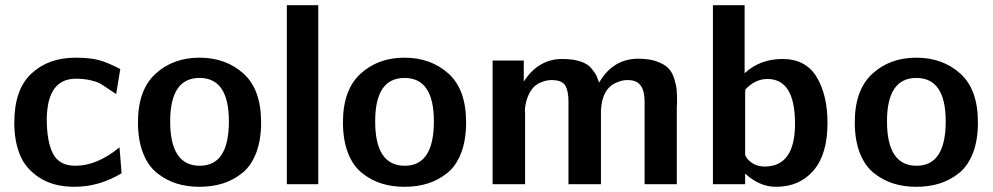

<svg xmlns="http://www.w3.org/2000/svg" viewBox="-20 -709 3823 739"><path d="M35 -237Q35 -364 100.5 -425.5Q166 -487 271 -487Q325 -487 359.5 -478Q394 -469 443 -443L427 -347Q416 -354 394 -369Q372 -384 361.5 -389.5Q351 -395 327 -400.5Q303 -406 272 -406Q162 -406 160 -251Q160 -164 184 -117.5Q208 -71 270 -71Q354 -71 440 -142L448 -42Q361 10 267 10Q186 10 132 -25Q78 -60 56.5 -113.5Q35 -167 35 -237Z M511 -238Q511 -363 578.5 -425Q646 -487 748 -487Q849 -487 917 -426Q985 -365 985 -238Q985 -170 966 -120.5Q947 -71 913 -43.5Q879 -16 838 -3Q797 10 748 10Q700 10 660 -2.5Q620 -15 585 -42.5Q550 -70 530.5 -120Q511 -170 511 -238ZM635 -242Q635 -71 749 -71Q861 -71 861 -242Q861 -409 748 -409Q635 -409 635 -242Z M1084 0V-689H1205V0Z M1300 -238Q1300 -363 1367.5 -425Q1435 -487 1537 -487Q1638 -487 1706 -426Q1774 -365 1774 -238Q1774 -170 1755 -120.5Q1736 -71 1702 -43.5Q1668 -16 1627 -3Q1586 10 1537 10Q1489 10 1449 -2.5Q1409 -15 1374 -42.5Q1339 -70 1319.5 -120Q1300 -170 1300 -238ZM1424 -242Q1424 -71 1538 -71Q1650 -71 1650 -242Q1650 -409 1537 -409Q1424 -409 1424 -242Z M1876 0V-476H1996V-395Q2052 -482 2144 -482Q2185 -482 2214 -472.5Q2243 -463 2257.5 -444.5Q2272 -426 2276 -417Q2280 -408 2286 -391Q2339 -483 2437 -483Q2479 -483 2508 -472.5Q2537 -462 2552 -447Q2567 -432 2575 -406.5Q2583 -381 2584.5 -362Q2586 -343 2586 -312Q2586 -309 2585.5 -304.5Q2585 -300 2585 -298V0H2461V-319Q2461 -394 2409 -400Q2381 -404 2355 -392Q2297 -370 2293 -283V0H2168V-319Q2168 -356 2157.5 -376.5Q2147 -397 2117 -400Q2090 -404 2062 -392Q2034 -381 2018 -351Q2002 -321 2000 -283Q2000 -281 2001 -280V0Z M2724 0V-689H2846V-427Q2905 -482 2992 -482Q3081 -482 3123 -413Q3165 -344 3165 -235Q3165 -115 3111 -52.5Q3057 10 2967 10Q2903 10 2848 -41V0ZM2848 -113Q2853 -97 2873.5 -82.5Q2894 -68 2923 -68Q3040 -68 3040 -233Q3040 -405 2934 -405Q2887 -405 2849 -365Q2848 -356 2848 -337V-163Z M3270 -238Q3270 -363 3337.5 -425Q3405 -487 3507 -487Q3608 -487 3676 -426Q3744 -365 3744 -238Q3744 -170 3725 -120.5Q3706 -71 3672 -43.5Q3638 -16 3597 -3Q3556 10 3507 10Q3459 10 3419 -2.5Q3379 -15 3344 -42.5Q3309 -70 3289.5 -120Q3270 -170 3270 -238ZM3394 -242Q3394 -71 3508 -71Q3620 -71 3620 -242Q3620 -409 3507 -409Q3394 -409 3394 -242Z"/></svg>

Font: Coval
Style: Bold
Weight: 700
Foundry: Context Ltd
Version: Version 001.000